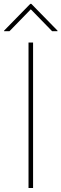

<svg xmlns="http://www.w3.org/2000/svg" viewBox="-29 -940 307 960"><path d="M136.4 -727.3V0H113.6V-727.3ZM18.5 -784.1 125 -893.5 231.5 -784.1H258.5V-786.9L127.8 -920.5H122.2L-8.5 -786.9V-784.1Z"/></svg>

Font: Inter UI Thin
Style: Regular
Weight: 100
Designer: Rasmus Andersson
Foundry: rsms
Version: 3.2;8d6f07862